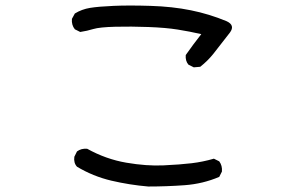

<svg xmlns="http://www.w3.org/2000/svg" viewBox="-20 -682 1040 700"><path d="M520.5 -2Q452.1 -7.8 385.7 -23.4Q319.3 -39.1 260.7 -74.2Q248 -87.9 251 -110.4L260.7 -129.9Q276.4 -141.6 297.9 -139.6Q366.2 -101.6 440.4 -88.9Q514.6 -76.2 576.2 -79.1Q637.7 -82 678.7 -86.9Q719.7 -91.8 759.8 -103.5L779.3 -93.8Q791 -78.1 789.1 -56.6L779.3 -37.1Q719.7 -11.7 653.3 -6.8Q586.9 -2 520.5 -2ZM686.5 -436.5 667 -446.3Q655.3 -460 657.2 -481.4Q684.6 -520.5 713.9 -557.6Q670.9 -567.4 627.9 -574.2Q585 -581.1 521.5 -583.5Q458 -585.9 400.4 -584.5Q342.8 -583 320.3 -576.2Q297.9 -569.3 272.5 -565.4L252.9 -575.2Q240.2 -590.8 242.2 -613.3L252.9 -632.8Q278.3 -648.4 308.6 -653.3Q338.9 -658.2 394 -660.6Q449.2 -663.1 528.8 -660.6Q608.4 -658.2 675.8 -644.5Q743.2 -630.9 806.6 -604.5Q837.9 -589.8 818.4 -563.5Q779.3 -512.7 758.3 -486.3Q737.3 -460 710 -438.5Z"/></svg>

Font: NaikaiFont
Style: Regular-Lite
Weight: 400
Version: Version 1.67